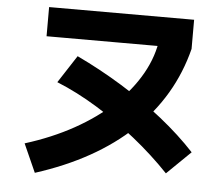

<svg xmlns="http://www.w3.org/2000/svg" viewBox="-56 -830 1111 951"><g transform="rotate(5 500.0 -354.0)"><path d="M88 -83Q220 -124 329 -184.5Q438 -245 519 -320.5Q600 -396 649 -483Q698 -570 709 -663L753 -621H150V-766H871V-621Q810 -380 627.5 -208Q445 -36 151 58ZM798 4Q716 -82 621 -158Q526 -234 425 -296Q324 -358 223 -399L312 -536Q428 -481 538.5 -413Q649 -345 745.5 -268Q842 -191 916 -111Z"/></g></svg>

Font: M PLUS 2 Thin ExtraBold
Style: Regular
Weight: 800
Version: Version 1.001